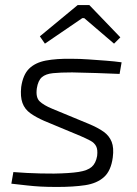

<svg xmlns="http://www.w3.org/2000/svg" viewBox="-20 -730 543 761"><path d="M264 -497Q297 -497 332 -494.5Q367 -492 400.5 -489.5Q434 -487 462 -483L454 -437Q409 -439 362.5 -440.5Q316 -442 266 -443Q219 -443 190 -440Q161 -437 146 -424Q131 -411 126 -380Q121 -344 137 -328.5Q153 -313 187 -299L332 -239Q368 -224 390.5 -208Q413 -192 422.5 -168Q432 -144 427 -106Q420 -53 392 -28Q364 -3 317.5 4Q271 11 206 11Q168 11 141 9.5Q114 8 87.5 5Q61 2 25 -2L33 -48Q60 -46 87 -44.5Q114 -43 141 -42.5Q168 -42 194 -42Q256 -43 291.5 -48.5Q327 -54 343.5 -68.5Q360 -83 365 -112Q368 -137 361 -150.5Q354 -164 338 -172.5Q322 -181 299 -191L155 -251Q123 -265 100.5 -281Q78 -297 69 -322Q60 -347 64 -385Q71 -434 95.5 -458Q120 -482 162 -490Q204 -498 264 -497ZM334 -710 457 -582 432 -557 314 -658H306L158 -557L138 -586L288 -710Z"/></svg>

Font: Exo 2 Light
Style: Italic
Weight: 300
Italic angle: -8°
Designer: Natanael Gama
Foundry: Natanael Gama
Version: Version 2.010